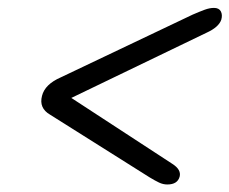

<svg xmlns="http://www.w3.org/2000/svg" viewBox="-20 -592 595 498"><path d="M446 -134Q440.5 -113.5 414 -113.5Q403 -113.5 392.5 -118.5Q382 -123.5 368 -132L110 -294.5Q80.5 -311.5 89 -343.5Q96.5 -373.5 138 -391.5L479.5 -554Q498 -562 511 -566.8Q524 -571.5 535 -571.5Q548 -571.5 552.8 -562.5Q557.5 -553.5 554 -541Q547.5 -521.5 515.5 -507L165 -338L427 -167Q450.5 -152 446 -134Z"/></svg>

Font: Fraunces 9pt S050
Style: Italic
Weight: 400
Italic angle: -16°
Version: Version 1.000; ttfautohint (v1.8.3)